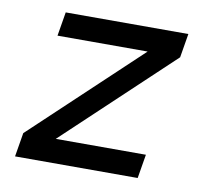

<svg xmlns="http://www.w3.org/2000/svg" viewBox="-64 -591 728 663"><g transform="rotate(10 300.0 -260.0)"><path d="M29 0 43 -84 417 -436H101L115 -520H545L531 -436L157 -84H473L459 0Z"/></g></svg>

Font: Iosevka Aile Medium
Style: Italic
Weight: 500
Italic angle: -9°
Designer: Belleve Invis
Foundry: Belleve Invis
Version: Version 31.1.0; ttfautohint (v1.8.4)